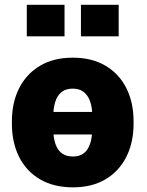

<svg xmlns="http://www.w3.org/2000/svg" viewBox="-20 -782 623 812"><path d="M288.6 10.3Q207 10.3 149.2 -23.7Q91.3 -57.6 60.8 -118.4Q30.3 -179.2 30.3 -259.3V-269Q30.3 -348.1 60.8 -408.7Q91.3 -469.2 148.9 -503.7Q206.5 -538.1 287.6 -538.1Q369.1 -538.1 426.5 -503.9Q483.9 -469.7 514.4 -409.2Q544.9 -348.6 544.9 -269V-259.3Q544.9 -179.7 514.4 -118.9Q483.9 -58.1 426.5 -23.9Q369.1 10.3 288.6 10.3ZM288.6 -120.1Q313.5 -120.1 330.1 -130.9Q346.7 -141.6 356.2 -162.1Q365.7 -182.6 368.7 -210.9L367.7 -213.4H207.5L206.5 -210.9Q209.5 -182.6 219 -162.1Q228.5 -141.6 245.6 -130.9Q262.7 -120.1 288.6 -120.1ZM207 -308.6H368.7L369.6 -311Q367.2 -339.8 357.7 -361.6Q348.1 -383.3 330.8 -395.3Q313.5 -407.2 287.6 -407.2Q261.2 -407.2 243.9 -395.3Q226.6 -383.3 217.5 -361.6Q208.5 -339.8 206.1 -311ZM322.3 -628.4V-761.7H481.9V-628.4ZM93.3 -628.4V-761.7H252.9V-628.4Z"/></svg>

Font: Roboto Slab LO Black
Style: Regular
Weight: 900
Designer: Google
Version: Version 2.000